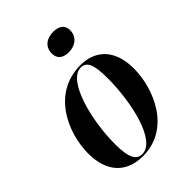

<svg xmlns="http://www.w3.org/2000/svg" viewBox="-224 -869 982 982"><g transform="rotate(-45 267.0 -377.5)"><path d="M327 -634C371 -634 412 -659 412 -710C412 -750 381 -765 345 -765C302 -765 261 -744 261 -690C261 -651 290 -634 327 -634ZM220 10C419 10 504 -195 504 -340C504 -486 422 -546 323 -546C118 -546 31 -346 31 -197C31 -58 107 10 220 10ZM225 0C183 0 162 -36 162 -135C162 -312 222 -536 315 -536C359 -536 374 -496 374 -399C374 -226 323 0 225 0Z"/></g></svg>

Font: Noto Serif Display Condensed
Style: Bold Italic
Weight: 700
Width: 3
Italic angle: -12°
Designer: Monotype Design Team
Foundry: Monotype Imaging Inc.
Version: Version 2.009